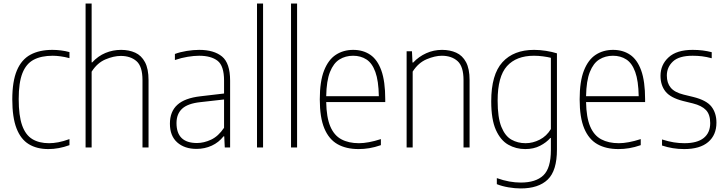

<svg xmlns="http://www.w3.org/2000/svg" viewBox="-20 -828 4078 1078"><path d="M251.5 9Q187 9 141.8 -18.5Q96.5 -46 72.8 -107.2Q49 -168.5 49 -270Q49 -371.5 74.8 -432.5Q100.5 -493.5 150.8 -520.8Q201 -548 274.5 -548Q297 -548 321.8 -545Q346.5 -542 370 -535.5V-501.5Q344 -508.5 319.5 -511.8Q295 -515 276 -515Q212 -515 169.5 -492.8Q127 -470.5 106 -417.5Q85 -364.5 85 -272Q85 -178.5 104.2 -124.2Q123.5 -70 161.5 -47Q199.5 -24 255.5 -24Q279.5 -24 307.5 -29.2Q335.5 -34.5 370 -47V-13Q310 9 251.5 9Z M460.5 0V-808H494.5V-477.5H497.5Q530.5 -513.5 572.2 -530.8Q614 -548 660 -548Q704.5 -548 739.2 -532.2Q774 -516.5 794 -479Q814 -441.5 814 -377.5V0H780V-378.5Q780 -455.5 746.2 -484.8Q712.5 -514 658 -514Q618.5 -514 572.2 -494.5Q526 -475 494.5 -425.5V0Z M1083.5 8Q1016 8 975 -28.5Q934 -65 934 -133.5Q934 -201.5 975.8 -239.5Q1017.5 -277.5 1106 -287.5L1238 -303V-375.5Q1238 -458.5 1201.5 -486.8Q1165 -515 1098 -515Q1069.5 -515 1034 -509.2Q998.5 -503.5 962 -491V-525Q991 -536 1028.2 -542Q1065.5 -548 1098.5 -548Q1181 -548 1226.5 -510.8Q1272 -473.5 1272 -375V0H1242L1239 -62.5H1235Q1208.5 -28.5 1169 -10.2Q1129.5 8 1083.5 8ZM971 -137Q971 -25 1086 -25Q1125 -25 1165.5 -44Q1206 -63 1238 -110.5V-269.5L1105 -254.5Q1034.5 -247 1002.8 -217.8Q971 -188.5 971 -137Z M1423 0V-808H1457V0Z M1614 0V-808H1648V0Z M1993.5 9Q1923.5 9 1875 -18.5Q1826.5 -46 1801 -107.2Q1775.5 -168.5 1775.5 -270Q1775.5 -371 1799.5 -432Q1823.5 -493 1865.8 -520.5Q1908 -548 1963 -548Q2018 -548 2058.5 -520.8Q2099 -493.5 2121 -432.5Q2143 -371.5 2143 -270V-255H1811.5Q1813 -169 1834.5 -118.2Q1856 -67.5 1896.8 -45.8Q1937.5 -24 1995.5 -24Q2047 -24 2118.5 -47V-13Q2084 -1 2053.5 4Q2023 9 1993.5 9ZM1962.5 -515Q1919.5 -515 1886 -494.2Q1852.5 -473.5 1832.8 -424Q1813 -374.5 1811.5 -288H2107Q2105.5 -374.5 2087.5 -424Q2069.5 -473.5 2037.5 -494.2Q2005.5 -515 1962.5 -515Z M2263 0V-540H2293L2296 -477H2300Q2331.5 -510.5 2373.2 -529.2Q2415 -548 2462 -548Q2506.5 -548 2541.5 -532.2Q2576.5 -516.5 2596.5 -479.2Q2616.5 -442 2616.5 -378.5V0H2582.5V-378Q2582.5 -455 2549 -485Q2515.5 -515 2460.5 -515Q2422.5 -515 2375.8 -495.5Q2329 -476 2297 -426V0Z M2903.5 230Q2871.5 230 2834.8 223.8Q2798 217.5 2769.5 206V172Q2806 185 2839.2 191Q2872.5 197 2904 197Q2988 197 3030.5 156.8Q3073 116.5 3073 14.5V-53.5H3070Q3048 -28 3012.2 -9.5Q2976.5 9 2929 9Q2877 9 2833.8 -15.5Q2790.5 -40 2764.2 -98.5Q2738 -157 2738 -259Q2738 -409.5 2801 -478.8Q2864 -548 2979 -548Q3011 -548 3045.8 -542.5Q3080.5 -537 3107 -528.5V12Q3107 130.5 3055.2 180.2Q3003.5 230 2903.5 230ZM2931 -24Q2971.5 -24 3010.2 -43.8Q3049 -63.5 3073 -103.5V-503.5Q3055 -508 3029.2 -511.5Q3003.5 -515 2978 -515Q2879 -515 2826.5 -456.8Q2774 -398.5 2774 -263Q2774 -167.5 2795 -115.8Q2816 -64 2851.5 -44Q2887 -24 2931 -24Z M3452.5 9Q3382.5 9 3334 -18.5Q3285.5 -46 3260 -107.2Q3234.5 -168.5 3234.5 -270Q3234.5 -371 3258.5 -432Q3282.5 -493 3324.8 -520.5Q3367 -548 3422 -548Q3477 -548 3517.5 -520.8Q3558 -493.5 3580 -432.5Q3602 -371.5 3602 -270V-255H3270.5Q3272 -169 3293.5 -118.2Q3315 -67.5 3355.8 -45.8Q3396.5 -24 3454.5 -24Q3506 -24 3577.5 -47V-13Q3543 -1 3512.5 4Q3482 9 3452.5 9ZM3421.5 -515Q3378.5 -515 3345 -494.2Q3311.5 -473.5 3291.8 -424Q3272 -374.5 3270.5 -288H3566Q3564.5 -374.5 3546.5 -424Q3528.5 -473.5 3496.5 -494.2Q3464.5 -515 3421.5 -515Z M3821.5 9Q3756.5 9 3697 -11V-45Q3733.5 -33.5 3763 -28.8Q3792.5 -24 3822.5 -24Q3894.5 -24 3931 -53.2Q3967.5 -82.5 3967.5 -137Q3967.5 -185 3943.8 -210Q3920 -235 3870 -247.5L3815 -261Q3744.5 -279 3716.5 -314.2Q3688.5 -349.5 3688.5 -402.5Q3688.5 -464.5 3734 -506.2Q3779.5 -548 3869 -548Q3898.5 -548 3924.5 -544.8Q3950.5 -541.5 3976 -535V-501Q3946 -509 3921.2 -512Q3896.5 -515 3869 -515Q3792.5 -515 3758.2 -482.8Q3724 -450.5 3724 -404Q3724 -362 3745.8 -335.8Q3767.5 -309.5 3817.5 -297L3873 -283.5Q3947 -265 3974.8 -229Q4002.5 -193 4002.5 -139.5Q4002.5 -70 3956.2 -30.5Q3910 9 3821.5 9Z"/></svg>

Font: Encode Sans SemiCondensed SemiCondensed Thin
Style: Regular
Weight: 100
Width: 4
Designer: Multiple Designers
Foundry: Impallari Type
Version: Version 3.000; ttfautohint (v1.8.3) -l 8 -r 50 -G 200 -x 14 